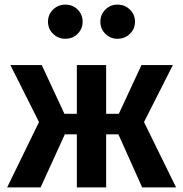

<svg xmlns="http://www.w3.org/2000/svg" viewBox="-20 -812 794 832"><path d="M263 -792Q295 -792 316.5 -770.5Q338 -749 338 -718Q338 -687 316.5 -665.5Q295 -644 263 -644Q232 -644 210 -665.5Q188 -687 188 -718Q188 -749 210 -770.5Q232 -792 263 -792ZM489 -792Q521 -792 543 -770.5Q565 -749 565 -718Q565 -687 543 -665.5Q521 -644 489 -644Q458 -644 436.5 -665.5Q415 -687 415 -718Q415 -749 436.5 -770.5Q458 -792 489 -792ZM729 -530 604 -283 743 0H596L493 -230H440V0H313V-230H261L156 0H11L149 -283L25 -530H161L259 -319H313V-530H440V-319H495L593 -530Z"/></svg>

Font: FiraGO SemiBold
Style: Regular
Weight: 600
Designer: bBox Type
Foundry: bBox Type GmbH
Version: Version 1.001;PS 001.001;hotconv 1.0.88;makeotf.lib2.5.64775